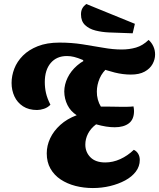

<svg xmlns="http://www.w3.org/2000/svg" viewBox="-20 -916 793 957"><path d="M442.7 21.3Q397.7 21.3 356.2 10.7Q314.7 0 282.3 -21.5Q250 -43 231.5 -75.5Q213 -108 213 -151.7Q213 -190.3 230.2 -226.8Q247.3 -263.3 280.7 -293.5Q314 -323.7 362.3 -341.7Q332 -361 316.3 -392.3Q300.7 -423.7 300.3 -460.3Q300.7 -494.7 316.8 -528.3Q333 -562 364.2 -589.3Q395.3 -616.7 439.3 -631L521.7 -583Q490.7 -558 476.8 -525.5Q463 -493 462.7 -460.3Q462.3 -440 467.5 -420.5Q472.7 -401 482.7 -384.7Q498 -384.7 515.7 -384.7Q533.3 -384.7 550.5 -384.2Q567.7 -383.7 579.7 -383.7Q597.3 -383.7 615 -383.8Q632.7 -384 645.3 -385.7Q646.7 -379.7 647.3 -373.8Q648 -368 648 -362.7Q648 -320.7 622.2 -301.2Q596.3 -281.7 552 -281.7Q531 -281.7 508.7 -285.2Q486.3 -288.7 459 -296.3Q432.3 -276.3 418.8 -250Q405.3 -223.7 405.3 -195.3Q405.3 -157.7 430.8 -132Q456.3 -106.3 504.7 -106.3Q542.7 -106.3 579.5 -123Q616.3 -139.7 647 -169.3Q660.7 -163 668.7 -149.7Q676.7 -136.3 676.7 -118.7Q676.7 -87 657.2 -61Q637.7 -35 604 -16.8Q570.3 1.3 528.8 11.3Q487.3 21.3 442.7 21.3ZM164.7 -367.7Q123 -367.7 94.7 -386.2Q66.3 -404.7 52 -435.3Q37.7 -466 37.7 -502.7Q37.7 -538 51.3 -573.7Q65 -609.3 94.2 -638.7Q123.3 -668 168.5 -685.8Q213.7 -703.7 276.3 -703.7Q336.3 -703.7 390.3 -695.3Q444.3 -687 493.5 -678.2Q542.7 -669.3 586.3 -669.3Q624.7 -669.3 658 -679Q691.3 -688.7 720.7 -717Q736 -703.7 744.7 -684.3Q753.3 -665 753 -644Q753 -619.7 740.3 -596.7Q727.7 -573.7 701 -559Q674.3 -544.3 632.3 -544.3Q593.3 -544.3 552.5 -554.3Q511.7 -564.3 472.2 -579.7Q432.7 -595 396.3 -611.3L393.3 -617Q367 -628 349.3 -632.3Q331.7 -636.7 313.3 -636.7Q262.3 -636.7 232.8 -602Q203.3 -567.3 203.3 -507Q203.3 -478.3 209.3 -452Q215.3 -425.7 231.3 -394Q218 -380 199.3 -373.8Q180.7 -367.7 164.7 -367.7ZM641.3 -750 523.3 -754.3Q488.7 -755.7 456.5 -763.7Q424.3 -771.7 404 -791Q383.7 -810.3 383.7 -844.3Q383.7 -862.7 390.7 -874.8Q397.7 -887 410 -896L652.3 -797.3Z"/></svg>

Font: Sansita Swashed Light
Style: Regular
Weight: 300
Designer: Pablo Cosgaya
Foundry: Omnibus-Type
Version: Version 1.003